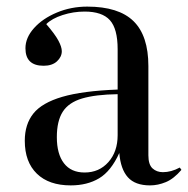

<svg xmlns="http://www.w3.org/2000/svg" viewBox="-20 -547 569 581"><path d="M194 14Q128 14 91.5 -21.5Q55 -57 55 -121Q55 -171 81 -203.5Q107 -236 168.5 -254Q230 -272 336 -276V-398Q336 -460 312.5 -486Q289 -512 236 -512Q202 -512 169.5 -501.5Q137 -491 120 -474Q146 -444 156.5 -424.5Q167 -405 167 -392Q167 -375 152.5 -361.5Q138 -348 112 -348Q57 -348 57 -401Q57 -433 83 -462Q109 -491 152 -509Q195 -527 244 -527Q339 -527 384 -483Q429 -439 429 -347V-77Q429 -49 441.5 -37.5Q454 -26 473 -26Q498 -26 524 -40L529 -33Q506 -6 482 4Q458 14 434 14Q389 14 367 -10.5Q345 -35 341 -84Q316 -29 280 -7.5Q244 14 194 14ZM236 -25Q280 -25 308 -56.5Q336 -88 336 -138V-262Q269 -261 228.5 -249Q188 -237 170 -209Q152 -181 152 -132Q152 -81 173.5 -53Q195 -25 236 -25Z"/></svg>

Font: Literata 72pt
Style: Regular
Weight: 400
Designer: Latin by Veronika Burian and Jose Scaglione. Greek by Irene Vlachou. Cyrillic by Vera Evstafieva.
Foundry: TypeTogether
Version: Version 3.002